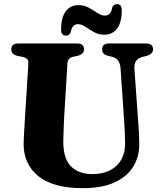

<svg xmlns="http://www.w3.org/2000/svg" viewBox="-20 -916 800 954"><path d="M597.5 -305 579 -576.5Q575.5 -624 538 -633.5L519.5 -638Q501.5 -642.5 494.5 -650.2Q487.5 -658 487.5 -671Q487.5 -700 522 -700H705Q740.5 -700 740.5 -671Q740.5 -648 708 -638L690 -634Q663.5 -626 654.8 -611.2Q646 -596.5 648 -572L667 -306Q671.5 -257 672 -203Q673 -139.5 642.8 -89.2Q612.5 -39 550 -10Q487.5 19 391 19Q244 19 170.2 -41Q96.5 -101 97.5 -202.5Q97.5 -217.5 99 -245Q100.5 -272.5 103.5 -322L121 -600.5Q122 -615 115.2 -622.2Q108.5 -629.5 91 -633.5L68.5 -638Q36 -645 36 -671Q36 -700 71.5 -700H362.5Q397.5 -700 397.5 -671Q397.5 -646 365 -638.5L342 -633.5Q316.5 -627.5 315 -601L298 -321Q296.5 -288 295.8 -261.2Q295 -234.5 294.5 -214.5Q294 -129 332.2 -90Q370.5 -51 438.5 -51Q514.5 -51 558.5 -92.2Q602.5 -133.5 601.5 -205Q601 -240 600 -262.5Q599 -285 597.5 -305ZM499.5 -743.5Q470 -743.5 447 -756.5Q424 -769.5 404.5 -782.8Q385 -796 367 -796Q338.5 -796 331 -755.5Q325 -739 307.5 -739Q283.5 -739 283.5 -769.5Q283.5 -829 306.8 -859.8Q330 -890.5 369 -890.5Q398.5 -890.5 421.8 -877.5Q445 -864.5 464.2 -851.5Q483.5 -838.5 501.5 -838.5Q531 -838.5 537.5 -878.5Q544 -895.5 561.5 -895.5Q585 -895.5 585 -864.5Q585 -805 561.8 -774.2Q538.5 -743.5 499.5 -743.5Z"/></svg>

Font: Fraunces 9pt S000
Style: Bold
Weight: 700
Version: Version 1.000; ttfautohint (v1.8.3)